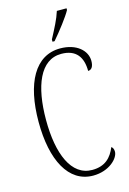

<svg xmlns="http://www.w3.org/2000/svg" viewBox="-139 -997 719 1072"><g transform="rotate(-15 221.0 -460.5)"><path d="M235 -784V-771H247C287 -817 340 -886 359 -921V-931H303C289 -886 265 -841 235 -784ZM262 10C355 10 413 -50 413 -88C413 -103 408 -112 400 -118C377 -62 340 -22 265 -22C144 -22 87 -162 87 -358C87 -553 142 -693 264 -693C350 -693 385 -641 385 -562C405 -562 417 -579 417 -612C417 -671 361 -724 266 -724C121 -724 44 -582 44 -358C44 -137 120 10 262 10Z"/></g></svg>

Font: Noto Serif Tamil ExtraCondensed ExtraLight
Style: Regular
Weight: 200
Width: 2
Designer: Indian Type Foundry, Tom Grace, and the Monotype Design Team
Foundry: Monotype Imaging Inc.
Version: Version 2.004